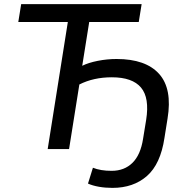

<svg xmlns="http://www.w3.org/2000/svg" viewBox="-20 -725 907 934"><path d="M527 189Q492 189 461 183.5Q430 178 408 168L432 91Q469 106 523 106Q585 106 624.5 67Q664 28 676 -50L691 -142Q708 -249 666 -299Q624 -349 524 -349Q435 -349 366 -314L316 0H212L310 -618H69L83 -705H669L655 -618H414L380 -405Q410 -420 455.5 -429Q501 -438 547 -438Q689 -438 754 -365.5Q819 -293 795 -148L780 -54Q761 73 695 131Q629 189 527 189Z"/></svg>

Font: Winston Medium
Style: Italic
Weight: 500
Italic angle: -9°
Designer: Original fonts by Vernon Adams / Changes by Cristiano Sobral
Foundry: Original fonts by Vernon Adams / Changes by Cristiano Sobral
Version: Version 2.503;July 17, 2020;FontCreator 13.0.0.2655 64-bit